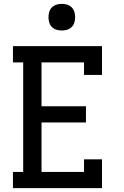

<svg xmlns="http://www.w3.org/2000/svg" viewBox="-20 -974 640 994"><path d="M47 0V-84H100V-651H47V-735H508V-586H415V-651H195V-424H425V-340H195V-84H415V-149H508V0ZM300 -816Q286 -816 272.5 -820Q259 -824 249 -834Q239 -844 235 -857.5Q231 -871 231 -885Q231 -899 235 -912.5Q239 -926 249 -936Q259 -946 272.5 -950Q286 -954 300 -954Q314 -954 327.5 -950Q341 -946 351 -936Q361 -926 365 -912.5Q369 -899 369 -885Q369 -871 365 -857.5Q361 -844 351 -834Q341 -824 327.5 -820Q314 -816 300 -816Z"/></svg>

Font: Iosevka Slab Medium Extended
Style: Regular
Weight: 500
Width: 7
Monospace: yes
Designer: Belleve Invis
Foundry: Belleve Invis
Version: Version 11.1.1; ttfautohint (v1.8.3)